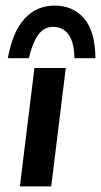

<svg xmlns="http://www.w3.org/2000/svg" viewBox="-20 -666 361 686"><path d="M215 -423 163 0H51L103 -423ZM321 -458H246Q245 -515 225 -542.5Q205 -570 170 -570Q137 -570 116.5 -541.5Q96 -513 83 -458H8Q25 -553 68 -599.5Q111 -646 175 -646Q241 -646 280.5 -600Q320 -554 321 -458Z"/></svg>

Font: Josefin Sans SemiBold
Style: Italic
Weight: 600
Italic angle: -7°
Designer: Santiago Orozco
Foundry: Typemade
Version: Version 2.000